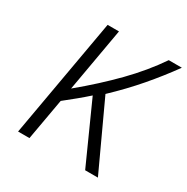

<svg xmlns="http://www.w3.org/2000/svg" viewBox="-156 -816 929 952"><g transform="rotate(30 308.5 -340.0)"><path d="M456 0 303 -340Q275 -315 243.5 -289Q212 -263 179 -237L137 0H72L192 -680H257L193 -316Q304 -408 391 -497Q478 -586 542 -680H617Q560 -601 496.5 -527Q433 -453 354 -378L529 0Z"/></g></svg>

Font: Inria Sans Light
Style: Italic
Weight: 300
Italic angle: -10°
Designer: Black Foundry Team
Foundry: Black Foundry
Version: Version 1.2; ttfautohint (v1.8.3)